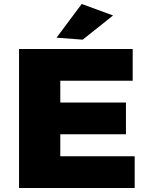

<svg xmlns="http://www.w3.org/2000/svg" viewBox="-20 -948 748 968"><path d="M76 -701V0H659V-160H284V-271H615V-431H284V-541H649V-701ZM392 -928 265 -758 397 -748 550 -870Z"/></svg>

Font: Argentum Sans ExtraBold
Style: Regular
Weight: 800
Designer: Julieta Ulanovsky
Foundry: Julieta Ulanovsky
Version: Version 5.001;February 15, 2019;FontCreator 11.5.0.2425 64-b